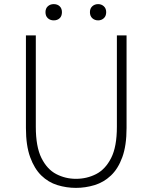

<svg xmlns="http://www.w3.org/2000/svg" viewBox="-20 -900 740 933"><path d="M349 13Q303 13 259 -0.5Q215 -14 181 -47Q147 -80 126.5 -136.5Q106 -193 106 -278V-728H154V-284Q154 -187 181.5 -132Q209 -77 253.5 -54Q298 -31 349 -31Q402 -31 447 -54Q492 -77 520 -132Q548 -187 548 -284V-728H595V-278Q595 -193 574.5 -136.5Q554 -80 519 -47Q484 -14 439.5 -0.5Q395 13 349 13ZM241 -801Q224 -801 212.5 -811.5Q201 -822 201 -841Q201 -859 212.5 -869.5Q224 -880 241 -880Q259 -880 270 -869.5Q281 -859 281 -841Q281 -822 270 -811.5Q259 -801 241 -801ZM457 -801Q440 -801 428.5 -811.5Q417 -822 417 -841Q417 -859 428.5 -869.5Q440 -880 457 -880Q473 -880 484.5 -869.5Q496 -859 496 -841Q496 -822 484.5 -811.5Q473 -801 457 -801Z"/></svg>

Font: Noto Sans TC Thin ExtraLight
Style: Regular
Weight: 250
Version: Version 2.004-H2;hotconv 1.0.118;makeotfexe 2.5.65603